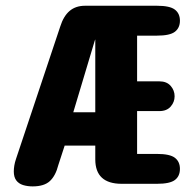

<svg xmlns="http://www.w3.org/2000/svg" viewBox="-20 -639 659 668"><path d="M403.5 0.5Q311.5 0.5 311.5 -84.5V-132.5H205L183 -65Q173.5 -27.5 153.5 -9Q133.5 9.5 93.5 9.5Q75.5 9.5 60.2 4.8Q45 0 36.5 -11.5Q28 -23 28 -42.5Q28 -52 29.8 -63Q31.5 -74 36 -87L189.5 -546.5Q201 -583 222.2 -601Q243.5 -619 276 -619H526Q571 -619 588.5 -605.5Q606 -592 606 -567Q606 -542 588.5 -528.5Q571 -515 526 -515H457V-356H534.5Q560 -356 573.8 -340.2Q587.5 -324.5 587.5 -304Q587.5 -284 573.8 -268.2Q560 -252.5 534.5 -252.5H457V-103.5H526Q571 -103.5 588.5 -90Q606 -76.5 606 -51.5Q606 -26 588.5 -12.8Q571 0.5 526 0.5ZM235 -248.5H311.5V-502Q311 -500.5 310.5 -499.5Q310 -498.5 309.5 -497Z"/></svg>

Font: Sono Monospace
Style: Bold
Weight: 700
Designer: Tyler Finck
Foundry: Tyler Finck
Version: Version 2.112